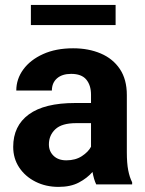

<svg xmlns="http://www.w3.org/2000/svg" viewBox="-20 -729 575 759"><path d="M360.4 0Q351.1 -19 345.7 -49.3Q324.7 -24.9 292 -7.6Q259.3 9.8 211.4 9.8Q161.1 9.8 120.4 -10.7Q79.6 -31.2 55.9 -66.9Q32.2 -102.5 32.2 -148.4Q32.2 -231.4 93.8 -276.6Q155.3 -321.8 276.9 -321.8H339.8V-354.5Q339.8 -392.1 321 -414.6Q302.2 -437 261.2 -437Q225.6 -437 205.3 -419.2Q185.1 -401.4 185.1 -371.1H44.4Q44.4 -416.5 72 -454.3Q99.6 -492.2 150.1 -515.1Q200.7 -538.1 269 -538.1Q330.1 -538.1 378.2 -517.6Q426.3 -497.1 453.9 -456.1Q481.4 -415 481.4 -353.5V-127.4Q481.4 -84 486.8 -56.2Q492.2 -28.3 502.4 -8.3V0ZM242.2 -95.2Q278.3 -95.2 303.7 -111.8Q329.1 -128.4 339.8 -148.9V-242.2H280.8Q224.6 -242.2 199 -218.3Q173.3 -194.3 173.3 -158.2Q173.3 -130.9 191.9 -113Q210.4 -95.2 242.2 -95.2ZM437 -709.5V-629.9H102.1V-709.5Z"/></svg>

Font: Vazirmatn UI
Style: Bold
Weight: 700
Designer: Saber Rastikerdar
Foundry: Saber Rastikerdar
Version: Version 33.003